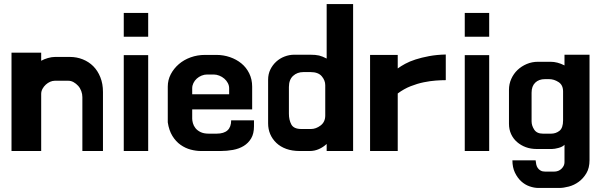

<svg xmlns="http://www.w3.org/2000/svg" viewBox="-20 -698 2974 951"><path d="M388 50V-217Q388 -232 382.5 -247Q377 -262 367 -273Q357 -284 344.5 -291Q332 -298 319 -298H251Q240 -298 228.5 -293Q217 -288 207 -279Q197 -270 190.5 -258Q184 -246 184 -233V50H37V-437H184V-397Q198 -405 217 -410.5Q236 -416 253 -416H326Q360 -416 390 -404Q420 -392 442 -370Q464 -348 477 -315.5Q490 -283 490 -243V50Z M593 -516V-634H714V-516ZM593 50V-425H714V50Z M1052 -426Q1087 -426 1119 -415Q1151 -404 1175.5 -384Q1200 -364 1214.5 -334.5Q1229 -305 1229 -269V-156H932V-110Q932 -101 935.5 -88Q939 -75 948 -63.5Q957 -52 973 -44Q989 -36 1014 -36H1053Q1125 -36 1125 -102H1238V-72Q1238 -36 1224 -12.5Q1210 11 1187 25Q1164 39 1134 44.5Q1104 50 1072 50H976Q951 50 924.5 43Q898 36 874.5 19.5Q851 3 834 -24.5Q817 -52 811 -92V-269Q811 -302 826 -330.5Q841 -359 866 -380.5Q891 -402 924.5 -414Q958 -426 995 -426ZM932 -231H1115V-261Q1115 -274 1108.5 -286.5Q1102 -299 1091 -308.5Q1080 -318 1066 -323.5Q1052 -329 1038 -329H1006Q992 -329 978.5 -323.5Q965 -318 954.5 -308.5Q944 -299 938 -286.5Q932 -274 932 -261Z M1516 -427Q1544 -427 1560.5 -423Q1577 -419 1598 -408V-678H1729V50H1598V15Q1581 31 1559.5 40.5Q1538 50 1514 50H1465Q1427 50 1398 39.5Q1369 29 1349 10Q1329 -9 1318.5 -33.5Q1308 -58 1308 -87V-303Q1308 -331 1319 -353.5Q1330 -376 1348 -392.5Q1366 -409 1389.5 -418Q1413 -427 1438 -427H1516ZM1520 -59Q1545 -59 1568 -76.5Q1591 -94 1591 -126V-276Q1591 -300 1573.5 -320.5Q1556 -341 1518 -341H1483Q1452 -341 1431.5 -322Q1411 -303 1411 -267V-135Q1411 -104 1423 -81.5Q1435 -59 1473 -59H1521Z M2188 -428V-301Q2167 -301 2139 -299Q2111 -297 2079 -290.5Q2047 -284 2014 -271Q1981 -258 1950 -235V50H1813V-426H1950V-359Q1965 -370 1987 -382Q2009 -394 2038.5 -403.5Q2068 -413 2105.5 -420Q2143 -427 2188 -428Z M2282 -516V-634H2403V-516ZM2282 50V-425H2403V50Z M2900 -427V95Q2900 134 2884.5 160Q2869 186 2846.5 202.5Q2824 219 2797.5 226Q2771 233 2750 233H2647Q2626 233 2603 225Q2580 217 2561.5 200Q2543 183 2530.5 157Q2518 131 2518 96H2633Q2634 106 2636 116Q2638 126 2643.5 134Q2649 142 2658 147Q2667 152 2681 152H2724Q2747 152 2761.5 137.5Q2776 123 2776 106V19Q2767 29 2747 34.5Q2727 40 2714 40H2638Q2609 40 2584.5 31Q2560 22 2541 5.5Q2522 -11 2511.5 -34Q2501 -57 2501 -85V-253Q2501 -282 2512.5 -307.5Q2524 -333 2543.5 -351.5Q2563 -370 2589 -381Q2615 -392 2645 -392H2707Q2741 -392 2776 -374V-427ZM2710 -36Q2733 -36 2751 -50Q2769 -64 2769 -102V-245Q2769 -277 2746.5 -291.5Q2724 -306 2700 -306H2679Q2649 -306 2631 -288.5Q2613 -271 2613 -239V-97Q2613 -76 2626 -56Q2639 -36 2669 -36Z"/></svg>

Font: BM HANNA
Style: Regular
Weight: 400
Designer: BONGJIN KIM, JAEHYUN KEUM, MINJUNG KIM, JUHEE TAE
Foundry: WOOWA BROTHERS Corporation.
Version: Version 1.000